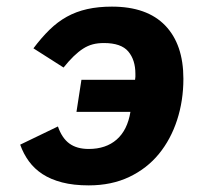

<svg xmlns="http://www.w3.org/2000/svg" viewBox="-20 -548 640 580"><path d="M226 -307H388Q389 -312 389 -316Q389 -320 389 -325Q389 -367 367.5 -392.5Q346 -418 294 -418Q275 -418 260 -414Q245 -410 231 -401Q217 -392 202.5 -378Q188 -364 172 -344L81 -402Q105 -434 129.5 -458Q154 -482 182 -497.5Q210 -513 243.5 -520.5Q277 -528 318 -528Q424 -528 479 -471Q534 -414 534 -310Q534 -244 515 -185.5Q496 -127 460 -83Q424 -39 370.5 -13.5Q317 12 248 12Q202 12 167.5 3Q133 -6 108.5 -22Q84 -38 67.5 -60.5Q51 -83 41 -111L155 -166Q167 -131 189.5 -114.5Q212 -98 248 -98Q300 -98 332.5 -126.5Q365 -155 374 -210H211Z"/></svg>

Font: IBM Plex Mono
Style: Bold Italic
Weight: 700
Italic angle: -9°
Monospace: yes
Designer: Mike Abbink, Paul van der Laan, Pieter van Rosmalen
Foundry: Bold Monday
Version: Version 2.3